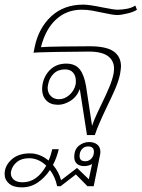

<svg xmlns="http://www.w3.org/2000/svg" viewBox="-76 -584 612 830"><path d="M447 -297Q447 -288 443 -264Q437 -235 423 -202Q409 -169 384 -118Q346 -38 334 0H300L269 -199Q256 -165 228.5 -148Q201 -131 175 -131Q142 -131 124 -150Q106 -169 106 -199Q106 -206 108 -220Q116 -260 143 -284.5Q170 -309 210 -309Q249 -309 268.5 -284.5Q288 -260 296 -211L322 -40Q329 -62 343.5 -93Q358 -124 362 -132Q384 -177 397 -208.5Q410 -240 415 -266Q417 -280 417 -287Q417 -322 390.5 -341.5Q364 -361 308 -361Q260 -361 170.5 -359.5Q81 -358 69 -356L74 -381Q91 -463 145.5 -513.5Q200 -564 284 -564Q309 -564 367 -552Q417 -542 432 -542Q450 -542 472 -546Q494 -550 509 -560L516 -542Q504 -533 475.5 -526Q447 -519 431 -519Q412 -519 368 -529Q340 -535 320 -538.5Q300 -542 276 -542Q213 -542 167 -500.5Q121 -459 101 -380Q118 -382 193.5 -383Q269 -384 312 -384Q384 -384 415.5 -361.5Q447 -339 447 -297ZM252 -234Q252 -256 240 -270Q228 -284 205 -284Q175 -284 156 -265.5Q137 -247 132 -219Q130 -209 130 -204Q130 -183 143.5 -169Q157 -155 179 -155Q203 -155 224 -173.5Q245 -192 251 -219Q252 -224 252 -234ZM358 73Q358 78 356 88L329 221H302L252 170L186 221H171Q163 181 140 151Q117 185 86.5 205.5Q56 226 18 226Q-18 226 -37 209.5Q-56 193 -56 168Q-56 133 -26.5 106Q3 79 54 79Q96 79 134 110Q144 88 150 61H178Q169 99 153 129Q178 158 188 195L257 142L308 191L322 125Q307 134 288 134Q267 134 256 123.5Q245 113 245 95Q245 62 265 46Q285 30 309 30Q331 30 344.5 41Q358 52 358 73ZM305 49Q288 49 278 61Q268 73 268 90Q268 113 292 113Q309 113 319.5 101Q330 89 330 72Q330 49 305 49ZM124 132Q90 100 50 100Q17 100 -3 116.5Q-23 133 -28 156Q-29 159 -29 165Q-29 182 -16 193Q-3 204 22 204Q84 204 124 132Z"/></svg>

Font: Taviraj Thin
Style: Italic
Weight: 250
Italic angle: -12°
Designer: Katatrad Team
Foundry: CadsonDemak
Version: Version 1.001